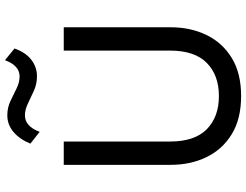

<svg xmlns="http://www.w3.org/2000/svg" viewBox="-129 -848 992 774"><g transform="rotate(-90 367.0 -461.0)"><path d="M367 15Q274.5 15 213 -22.8Q151.5 -60.5 120.5 -124.8Q89.5 -189 89.5 -268V-700H183.5V-271.5Q183.5 -172 233.2 -123.2Q283 -74.5 367 -74.5Q450.5 -74.5 500.2 -123.2Q550 -172 550 -271.5V-700H644V-268Q644 -189 613 -124.8Q582 -60.5 520.5 -22.8Q459 15 367 15ZM222.5 -797 175 -834.5Q192.5 -877.5 221.8 -902.5Q251 -927.5 289.5 -927.5Q320 -927.5 346.5 -915Q373 -902.5 397.5 -890.2Q422 -878 446 -878Q489.5 -878 511.5 -937L558.5 -898.5Q543.5 -855 514 -831.5Q484.5 -808 446.5 -808Q416 -808 389 -820Q362 -832 337.2 -844.2Q312.5 -856.5 289 -856.5Q244.5 -856.5 222.5 -797Z"/></g></svg>

Font: Geologica Light
Style: Regular
Weight: 300
Designer: Sindre Bremnes, Frode Helland
Foundry: Monokrom Skriftforlag AS
Version: Version 1.010; ttfautohint (v1.8.4.7-5d5b);gftools[0.9.28]